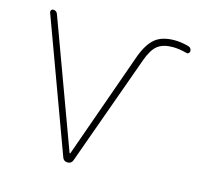

<svg xmlns="http://www.w3.org/2000/svg" viewBox="-107 -883 1036 980"><g transform="rotate(15 411.0 -393.0)"><path d="M329.1 -69.3Q330.1 -68.4 331.1 -68.4Q332 -68.4 333 -69.3L534.2 -636.7Q560.5 -706.1 597.2 -735.4Q633.8 -764.6 699.2 -764.6Q732.4 -764.6 772.5 -753.9Q790 -749 790 -730.5Q790 -724.6 784.7 -720.2Q779.3 -715.8 772.5 -717.8Q730.5 -728.5 699.2 -728.5Q647.5 -728.5 618.7 -706.1Q589.8 -683.6 568.4 -624L358.4 -40Q351.6 -20.5 331.1 -20.5Q310.5 -20.5 303.7 -40L46.9 -738.3Q46.9 -740.2 46.9 -742.2Q46.9 -746.1 48.8 -749Q52.7 -754.9 58.6 -754.9Q77.1 -754.9 83 -738.3Z"/></g></svg>

Font: Gen Jyuu Gothic ExtraLight
Style: Regular
Weight: 100
Designer: [Source Han Sans]
Ryoko NISHIZUKA  (kana & ideographs); Paul D. Hunt (Latin, Greek & Cyrillic); Wenlong ZHANG  (bopomofo
Version: Version 1.002.20150607